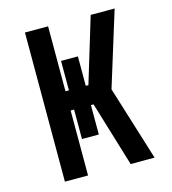

<svg xmlns="http://www.w3.org/2000/svg" viewBox="-109 -825 819 914"><g transform="rotate(-15 300.0 -367.5)"><path d="M98 0V-735H212V-415H229V-560H312V-415H325L422 -735H540L426 -367L540 0H422L325 -320H312V-175H229V-320H212V0Z"/></g></svg>

Font: Iosevka Extrabold Extended
Style: Regular
Weight: 800
Width: 7
Monospace: yes
Designer: Belleve Invis
Foundry: Belleve Invis
Version: Version 32.5.0; ttfautohint (v1.8.4)